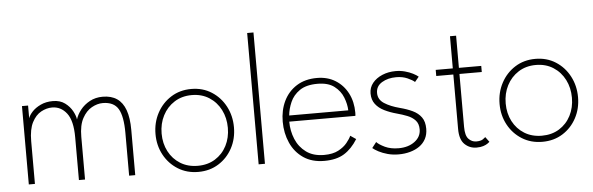

<svg xmlns="http://www.w3.org/2000/svg" viewBox="-46 -839 3097 1002"><g transform="rotate(-5 1502.0 -338.0)"><path d="M493 -422.5Q538 -422.5 567.8 -402.2Q597.5 -382 612.2 -341Q627 -300 627 -237V0H595V-224Q595 -311 571.8 -350.2Q548.5 -389.5 490.5 -389.5Q462 -389.5 432.8 -373.2Q403.5 -357 383.8 -320.8Q364 -284.5 364 -224V0H332V-224Q332 -311 301.8 -350.2Q271.5 -389.5 225 -389.5Q196 -389.5 167.5 -374Q139 -358.5 120.2 -322.2Q101.5 -286 101.5 -224V0H69.5V-410.5H101.5V-344Q106.5 -359.5 123.2 -377.8Q140 -396 167.8 -409.2Q195.5 -422.5 232 -422.5Q270 -422.5 295.2 -403.8Q320.5 -385 334 -360Q347.5 -335 349.5 -316Q357 -341 376.2 -365.5Q395.5 -390 425.2 -406.2Q455 -422.5 493 -422.5Z M957 12Q897 12 850.5 -17Q804 -46 777.5 -95Q751 -144 751 -204Q751 -264 777.5 -313.8Q804 -363.5 850.5 -393Q897 -422.5 957 -422.5Q1017 -422.5 1063.2 -393Q1109.5 -363.5 1135.8 -313.8Q1162 -264 1162 -204Q1162 -144 1135.8 -95Q1109.5 -46 1063.2 -17Q1017 12 957 12ZM957 -20Q1009 -20 1048 -44.2Q1087 -68.5 1108.5 -110.2Q1130 -152 1130 -204Q1130 -256 1108.5 -298.2Q1087 -340.5 1048 -365.5Q1009 -390.5 957 -390.5Q905 -390.5 865.8 -365.5Q826.5 -340.5 804.8 -298.2Q783 -256 783 -204Q783 -152 804.8 -110.2Q826.5 -68.5 865.8 -44.2Q905 -20 957 -20Z M1306.5 0H1273.5V-688H1306.5Z M1452 -208Q1452 -159.5 1470 -116.2Q1488 -73 1525 -46Q1562 -19 1618.5 -19Q1664 -19 1693.2 -34.5Q1722.5 -50 1739.2 -70.8Q1756 -91.5 1762.5 -107L1792 -87Q1761.5 -38 1721.2 -13Q1681 12 1617 12Q1552.5 12 1508 -18.2Q1463.5 -48.5 1440.8 -99.2Q1418 -150 1418 -210.5Q1418 -270.5 1441.2 -318.5Q1464.5 -366.5 1508.8 -394.5Q1553 -422.5 1615.5 -422.5Q1671 -422.5 1712.2 -396.8Q1753.5 -371 1776.5 -326.5Q1799.5 -282 1799.5 -225Q1799.5 -220.5 1799.2 -215.5Q1799 -210.5 1798.5 -208ZM1764 -240Q1763 -272.5 1749.2 -307.8Q1735.5 -343 1703.5 -367.5Q1671.5 -392 1615.5 -392Q1556.5 -392 1522.2 -368.2Q1488 -344.5 1472.8 -309.2Q1457.5 -274 1454.5 -240Z M2028 -422.5Q2053.5 -422.5 2076.5 -416.2Q2099.5 -410 2117.5 -400.8Q2135.5 -391.5 2145.5 -383L2124 -357Q2113 -367.5 2087 -379Q2061 -390.5 2028 -390.5Q1984 -390.5 1952.8 -371.5Q1921.5 -352.5 1921.5 -317Q1921.5 -282.5 1952.8 -262.2Q1984 -242 2033.5 -229Q2070.5 -219.5 2099.2 -205.8Q2128 -192 2144.5 -169.2Q2161 -146.5 2161 -109Q2161 -79 2149 -56.2Q2137 -33.5 2115.8 -18.5Q2094.5 -3.5 2066.5 4.2Q2038.5 12 2006.5 12Q1976 12 1949.2 4.8Q1922.5 -2.5 1902.5 -13Q1882.5 -23.5 1871.5 -33L1894.5 -62.5Q1907.5 -48.5 1937.5 -34.2Q1967.5 -20 2009 -20Q2059.5 -20 2093 -44.8Q2126.5 -69.5 2126.5 -109Q2126.5 -138.5 2110.5 -156Q2094.5 -173.5 2069 -183.5Q2043.5 -193.5 2015.5 -201Q1980 -210.5 1951 -224.8Q1922 -239 1904.8 -261.5Q1887.5 -284 1887.5 -317.5Q1887.5 -348.5 1906.5 -372Q1925.5 -395.5 1957.5 -409Q1989.5 -422.5 2028 -422.5Z M2237 -410.5H2326.5V-579H2358.5V-410.5H2475.5V-378.5H2358.5V-101Q2358.5 -55.5 2375.5 -37.8Q2392.5 -20 2415.5 -20Q2439 -20 2450.5 -28Q2462 -36 2464 -38.5L2483.5 -12Q2481 -9.5 2472.5 -3.5Q2464 2.5 2449.8 7.2Q2435.5 12 2414.5 12Q2378 12 2352.2 -12.8Q2326.5 -37.5 2326.5 -93V-378.5H2237Z M2759.5 12Q2699.5 12 2653 -17Q2606.5 -46 2580 -95Q2553.5 -144 2553.5 -204Q2553.5 -264 2580 -313.8Q2606.5 -363.5 2653 -393Q2699.5 -422.5 2759.5 -422.5Q2819.5 -422.5 2865.8 -393Q2912 -363.5 2938.2 -313.8Q2964.5 -264 2964.5 -204Q2964.5 -144 2938.2 -95Q2912 -46 2865.8 -17Q2819.5 12 2759.5 12ZM2759.5 -20Q2811.5 -20 2850.5 -44.2Q2889.5 -68.5 2911 -110.2Q2932.5 -152 2932.5 -204Q2932.5 -256 2911 -298.2Q2889.5 -340.5 2850.5 -365.5Q2811.5 -390.5 2759.5 -390.5Q2707.5 -390.5 2668.2 -365.5Q2629 -340.5 2607.2 -298.2Q2585.5 -256 2585.5 -204Q2585.5 -152 2607.2 -110.2Q2629 -68.5 2668.2 -44.2Q2707.5 -20 2759.5 -20Z"/></g></svg>

Font: League Spartan Extralight
Style: Regular
Weight: 200
Foundry: The League of Moveable Type
Version: Version 2.300; ttfautohint (v1.8.3)